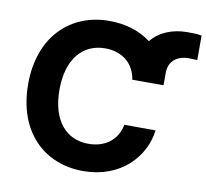

<svg xmlns="http://www.w3.org/2000/svg" viewBox="-83 -840 1011 941"><g transform="rotate(10 423.0 -369.5)"><path d="M389.2 9.9C575.6 9.9 688.2 -114 704.9 -247.9L549.4 -248.6C534.8 -170.8 473.7 -126.1 391.7 -126.1C281.2 -126.1 206.3 -208.1 206.3 -363.6C206.3 -514.9 280.2 -601.2 392.8 -601.2C476.9 -601.2 537.6 -552.6 549.4 -472.7H704.9V-533.7C704.9 -602.6 757.8 -624.6 803.3 -624.6C814.6 -624.6 834.9 -623.2 846.2 -622.9V-745C820.7 -749.3 799 -749.3 774.1 -749.3C702.4 -749.3 636.4 -723 596.6 -672.9C541.9 -714.8 470.2 -737.2 389.2 -737.2C197.1 -737.2 50.4 -601.6 50.4 -363.6C50.4 -126.4 194.6 9.9 389.2 9.9Z"/></g></svg>

Font: Inter-Hewn
Style: Bold
Weight: 700
Designer: Rasmus Andersson
Foundry: rsms
Version: Version 3.012;git-f93a4a705